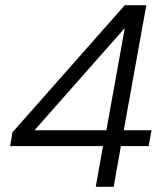

<svg xmlns="http://www.w3.org/2000/svg" viewBox="-20 -720 636 740"><path d="M349 0 377 -157H19L28 -210L461 -700H544L457 -218H564L553 -157H446L418 0ZM113 -218H390L461 -612Z"/></svg>

Font: DM Sans 16pt Light
Style: Italic
Weight: 300
Italic angle: -10°
Version: Version 4.004;gftools[0.9.30]